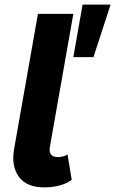

<svg xmlns="http://www.w3.org/2000/svg" viewBox="-20 -800 498 830"><path d="M172 10Q95 10 61.5 -36Q28 -82 41 -156L144 -740H297L196 -167Q187 -121 231 -121Q254 -121 272 -132L290 -23Q270 -7 238.5 1.5Q207 10 172 10ZM297 -553 337 -780H458L384 -553Z"/></svg>

Font: Livvic
Style: Bold Italic
Weight: 700
Italic angle: -10°
Designer: Jacques Le Bailly, Baron von Fonthausen
Version: Version 1.001; ttfautohint (v1.8.2)